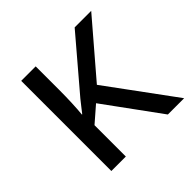

<svg xmlns="http://www.w3.org/2000/svg" viewBox="-141 -671 806 806"><g transform="rotate(-45 262.5 -267.5)"><path d="M501 -535.2 298.3 -298.8 517.6 0H420.9L241.2 -246.6L171.4 -186V0H85.4V-535.2H171.4V-395.5Q171.4 -355.5 169.7 -316.7Q168 -277.8 165.5 -254.9H167.5Q177.2 -268.1 188.2 -281.5Q199.2 -294.9 208.5 -307.1L402.8 -535.2Z"/></g></svg>

Font: Open Sans
Style: Regular
Weight: 400
Designer: Monotype Design Team
Foundry: Monotype Imaging Inc.
Version: Version 3.000; ttfautohint (v1.8.4)